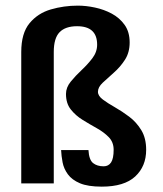

<svg xmlns="http://www.w3.org/2000/svg" viewBox="-20 -659 586 692"><path d="M346.7 13.7Q296.9 13.7 268.1 1.5Q239.3 -10.7 224.6 -30.8Q210 -50.8 205.6 -73.7Q201.2 -96.7 200.2 -118.2H298.8Q300.8 -83 315.4 -71.3Q330.1 -59.6 353.5 -59.6Q371.1 -59.6 380.4 -73.7Q389.6 -87.9 389.6 -119.1Q389.6 -146.5 372.1 -164.6Q354.5 -182.6 329.1 -196.8Q303.7 -210.9 278.3 -226.6Q252.9 -242.2 235.4 -264.2Q217.8 -286.1 217.8 -320.3Q217.8 -343.8 234.9 -364.7Q252 -385.7 273.9 -406.2Q295.9 -426.8 313 -449.2Q330.1 -471.7 330.1 -498Q330.1 -564.5 257.8 -564.5Q215.8 -564.5 194.8 -543Q173.8 -521.5 173.8 -471.7V2H56.6V-471.7Q56.6 -539.1 86.4 -575.2Q116.2 -611.3 163.1 -625Q210 -638.7 260.7 -638.7Q290 -638.7 322.3 -631.8Q354.5 -625 382.8 -609.9Q411.1 -594.7 429.2 -569.3Q447.3 -543.9 447.3 -505.9Q447.3 -469.7 430.2 -443.4Q413.1 -417 390.1 -397Q367.2 -377 350.1 -360.8Q333 -344.7 333 -328.1Q333 -313.5 350.6 -300.3Q368.2 -287.1 394 -272.5Q419.9 -257.8 445.8 -238.3Q471.7 -218.8 489.3 -189.9Q506.8 -161.1 506.8 -119.1Q506.8 -59.6 467.3 -22.9Q427.7 13.7 346.7 13.7Z"/></svg>

Font: Padauk Book
Style: Bold
Weight: 700
Designer: Debbi Hosken, Becca Hirsbrunner Spalinger
Foundry: SIL International
Version: Version 5.000